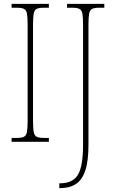

<svg xmlns="http://www.w3.org/2000/svg" viewBox="-20 -734 597 994"><path d="M40 0V-20H67Q92 -20 104 -26Q116 -32 119.5 -51Q123 -70 123 -108V-606Q123 -645 119.5 -663.5Q116 -682 104 -688Q92 -694 67 -694H40V-714H233V-694H207Q182 -694 170 -688Q158 -682 154.5 -663.5Q151 -645 151 -606V-108Q151 -70 154.5 -51Q158 -32 170 -26Q182 -20 207 -20H233V0ZM287 240V215H290Q358 215 384 170Q410 125 410 16V-606Q410 -645 406.5 -663.5Q403 -682 391 -688Q379 -694 354 -694H327V-714H520V-694H494Q469 -694 457 -688Q445 -682 441.5 -663.5Q438 -645 438 -606V15Q438 100 421.5 149Q405 198 372.5 219Q340 240 290 240Z"/></svg>

Font: Noto Serif Sinhala Condensed Thin
Style: Regular
Weight: 100
Width: 3
Designer: Jelle Bosma - Monotype Design Team
Foundry: Monotype Imaging Inc.
Version: Version 2.007; ttfautohint (v1.8.4.7-5d5b)